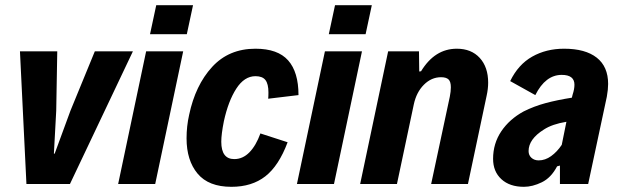

<svg xmlns="http://www.w3.org/2000/svg" viewBox="-20 -710 2391 741"><path d="M57 -512H201L197 -283L188 -117H191L252 -283L346 -512H493L250 0H82Z M583 -690H725L701 -578H559ZM544 -512H687L579 0H436Z M700 -176Q700 -223 710 -267Q734 -381 798.5 -451.5Q863 -522 966 -522Q1052 -522 1092 -477Q1132 -432 1132 -343L1015 -329Q1016 -338 1016 -353Q1016 -386 1004.5 -401Q993 -416 966 -416Q923 -416 892 -368Q861 -320 844 -242Q834 -192 834 -163Q834 -96 884 -96Q917 -96 942.5 -122Q968 -148 985 -195L1090 -161Q1056 -70 1004 -29.5Q952 11 873 11Q785 11 742.5 -40Q700 -91 700 -176Z M1273 -690H1415L1391 -578H1249ZM1234 -512H1377L1269 0H1126Z M1478 -512H1597L1598 -434L1605 -435Q1658 -522 1743 -522Q1799 -522 1831.5 -486.5Q1864 -451 1864 -391Q1864 -367 1858 -340L1786 0H1644L1716 -337Q1720 -357 1720 -373Q1720 -395 1711 -403.5Q1702 -412 1682 -412Q1645 -412 1616 -383Q1587 -354 1577 -307L1512 0H1370Z M2327 -386Q2327 -365 2322 -337L2250 0H2141V-71L2130 -68Q2107 -24 2071 -6.5Q2035 11 2002 11Q1947 11 1915 -18.5Q1883 -48 1883 -97Q1883 -156 1914.5 -203Q1946 -250 2001 -280Q2041 -300 2085.5 -312Q2130 -324 2187 -333L2190 -345Q2197 -366 2197 -383Q2197 -421 2148 -421Q2085 -421 2046 -343L1949 -397Q1980 -461 2034 -491.5Q2088 -522 2157 -522Q2239 -522 2283 -487.5Q2327 -453 2327 -386ZM2148 -151 2166 -240Q2111 -231 2079 -210Q2020 -173 2020 -127Q2020 -111 2031 -101Q2042 -91 2059 -91Q2084 -91 2107 -107.5Q2130 -124 2148 -151Z"/></svg>

Font: Decalotype
Style: Bold Italic
Weight: 700
Italic angle: -12°
Designer: Alfredo Marco Pradil
Foundry: Alfredo Marco Pradil
Version: Version 1.0